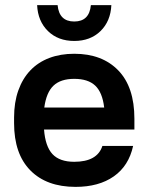

<svg xmlns="http://www.w3.org/2000/svg" viewBox="-20 -720 580 750"><path d="M275 10Q162 10 98.5 -54.5Q35 -119 35 -239V-261Q35 -320 51.5 -366.5Q68 -413 98.5 -445Q129 -477 172.5 -493.5Q216 -510 270 -510Q379 -510 442 -445Q505 -380 505 -256V-214H152Q157 -148 185 -118Q213 -88 270 -88Q360 -88 380 -150H500Q483 -72 424.5 -31Q366 10 275 10ZM270 -412Q217 -412 189 -385.5Q161 -359 153 -300H387Q380 -359 352 -385.5Q324 -412 270 -412ZM270 -560Q207 -560 167.5 -598.5Q128 -637 125 -700H205Q211 -636 270 -636Q329 -636 335 -700H415Q412 -637 372.5 -598.5Q333 -560 270 -560Z"/></svg>

Font: PT Root UI Bold
Style: Regular
Weight: 700
Designer: Vitaly Kuzmin
Foundry: ParaType Ltd.
Version: Version 2.000G